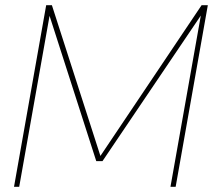

<svg xmlns="http://www.w3.org/2000/svg" viewBox="-20 -720 821 740"><path d="M34 0 158 -700H180L367 -119L757 -700H781L657 0H637L754 -660L375 -99H351L171 -659L54 0Z"/></svg>

Font: DM Sans 17pt Thin
Style: Italic
Weight: 250
Italic angle: -10°
Version: Version 4.004;gftools[0.9.30]